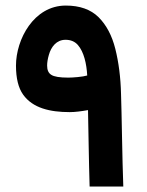

<svg xmlns="http://www.w3.org/2000/svg" viewBox="-20 -684 539 704"><path d="M235.8 -272.9C255.4 -272.9 277.8 -275.9 302.7 -280.3C303.2 -240.7 304.2 -195.8 305.2 -146C306.2 -96.2 307.1 -47.4 308.6 0H432.1C428.2 -100.6 426.3 -270.5 423.8 -338.9C422.4 -400.9 415 -456.1 402.8 -504.9C390.6 -553.7 370.1 -592.3 341.3 -621.1C312.5 -649.4 272.5 -663.6 221.2 -663.6C104 -663.6 38.6 -539.6 38.6 -443.4C38.6 -397 47.4 -361.3 64.9 -336.9C100.1 -287.6 163.1 -272.9 235.8 -272.9ZM230.5 -399.4C198.7 -399.4 178.2 -402.8 168 -409.7C157.7 -416 152.8 -427.2 152.8 -443.4C152.8 -454.6 154.8 -467.8 159.2 -482.9C167.5 -512.2 187 -538.1 220.2 -538.1C239.3 -538.1 254.4 -531.7 265.6 -519C287.6 -493.7 297.4 -450.7 299.8 -407.2C283.7 -402.3 247.6 -399.4 230.5 -399.4Z"/></svg>

Font: Vazirmatn
Style: Bold
Weight: 700
Designer: Saber Rastikerdar
Foundry: Saber Rastikerdar
Version: Version 33.003